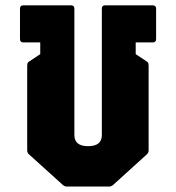

<svg xmlns="http://www.w3.org/2000/svg" viewBox="-20 -686 648 706"><path d="M226.5 0Q217.5 0 211 -6L86.5 -118.5Q80 -124 80 -133.5V-443Q80 -447.5 80.8 -451.8Q81.5 -456 86 -459L128 -487V-530H66Q53.5 -530 53.5 -542.5V-654Q53.5 -666.5 66 -666.5H241Q253.5 -666.5 253.5 -654V-189.5Q253.5 -148.5 304 -148.5Q354.5 -148.5 354.5 -189.5V-654Q354.5 -666.5 367 -666.5H541.5Q554 -666.5 554 -654V-542.5Q554 -530 541.5 -530H479V-487L521 -459Q525 -456 525.8 -451.8Q526.5 -447.5 526.5 -443V-133.5Q526.5 -124 520 -118.5L396 -6Q389.5 0 380 0Z"/></svg>

Font: Jaro 24pt
Style: Regular
Weight: 400
Designer: Agyei Archer, Celine Hurka, Mirko Velimirović
Version: Version 1.000